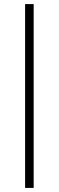

<svg xmlns="http://www.w3.org/2000/svg" viewBox="-20 -733 288 941"><path d="M103 188V-713H145V188Z"/></svg>

Font: Mulish ExtraLight
Style: Regular
Weight: 200
Designer: Vernon Adams
Foundry: Vernon Adams
Version: Version 3.603